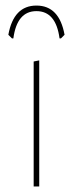

<svg xmlns="http://www.w3.org/2000/svg" viewBox="-20 -670 262 690"><path d="M23 -532 10 -545Q29 -650 111 -650Q193 -650 212 -545L199 -532H194Q181 -630 111 -630Q41 -630 28 -532ZM101 0V-449L121 -453V0Z"/></svg>

Font: Alegreya Sans Thin
Style: Regular
Weight: 100
Designer: Juan Pablo del Peral
Foundry: Huerta Tipografica
Version: Version 2.007